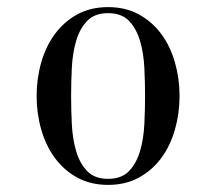

<svg xmlns="http://www.w3.org/2000/svg" viewBox="-20 -500 608 540"><path d="M284 -480Q333 -480 370.5 -459.5Q408 -439 433.5 -404.5Q459 -370 472 -324.5Q485 -279 485 -230Q485 -181 472 -135.5Q459 -90 433.5 -55.5Q408 -21 370.5 -0.5Q333 20 284 20Q235 20 197.5 -0.5Q160 -21 134.5 -55.5Q109 -90 96 -135.5Q83 -181 83 -230Q83 -279 96 -324.5Q109 -370 134.5 -404.5Q160 -439 197.5 -459.5Q235 -480 284 -480ZM284 3Q322 3 343 -19Q364 -41 374 -75.5Q384 -110 386 -151Q388 -192 388 -230Q388 -268 386 -309Q384 -350 374 -384.5Q364 -419 343 -441Q322 -463 284 -463Q246 -463 225 -441Q204 -419 194 -384.5Q184 -350 182 -309Q180 -268 180 -230Q180 -192 182 -151Q184 -110 194 -75.5Q204 -41 225 -19Q246 3 284 3Z"/></svg>

Font: Elsie
Style: Regular
Weight: 400
Designer: Alejandro Inler
Foundry: Alejandro Inler
Version: 1.001